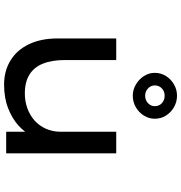

<svg xmlns="http://www.w3.org/2000/svg" viewBox="6 -860 865 916"><g transform="rotate(90 438.0 -402.5)"><path d="M384 10Q319 10 269 -20.5Q219 -51 191.5 -108.5Q164 -166 164 -244V-525H267V-279Q267 -218 284 -175.5Q301 -133 336.5 -111Q372 -89 426 -89Q464 -89 497 -101Q530 -113 555 -135Q580 -157 594.5 -189Q609 -221 609 -259V-525H712V0H609V-110L627 -122Q614 -90 580.5 -59.5Q547 -29 497.5 -9.5Q448 10 384 10ZM437 -604Q409 -604 384 -618.5Q359 -633 343.5 -657Q328 -681 328 -709Q328 -738 343 -762Q358 -786 383 -800.5Q408 -815 437 -815Q467 -815 492 -800.5Q517 -786 532 -762Q547 -738 547 -709Q547 -681 532 -657Q517 -633 492 -618.5Q467 -604 437 -604ZM437 -663Q458 -663 472.5 -676.5Q487 -690 487 -709Q487 -730 472.5 -743Q458 -756 437 -756Q416 -756 402 -742.5Q388 -729 388 -709Q388 -690 402.5 -676.5Q417 -663 437 -663Z"/></g></svg>

Font: Lexend Peta
Style: Regular
Weight: 400
Designer: Bonnie Shaver-Troup, Thomas Jockin
Foundry: Lexend
Version: Version 1.007